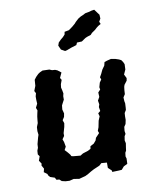

<svg xmlns="http://www.w3.org/2000/svg" viewBox="-85 -811 714 890"><g transform="rotate(-10 272.0 -365.5)"><path d="M170 15 151 14 134 10 124 1 111 0 105 -11 84 -18 77 -26 74 -34 59 -45 63 -61 54 -77 56 -86 46 -101 53 -121 46 -131 47 -148 52 -161 53 -178 61 -208 65 -220 63 -237 64 -256 71 -274 72 -286 74 -304 77 -319 80 -332 75 -345 84 -363 83 -381V-397L87 -412L81 -423L90 -446L92 -474L101 -486L113 -498L122 -504L135 -510L167 -509L179 -504L193 -503L203 -499L220 -486L209 -462L215 -452L208 -433L206 -417L209 -405L212 -389L209 -376V-360L201 -345L196 -335L194 -316L199 -297L196 -281L187 -267L192 -252L189 -235L181 -207V-194L171 -180L176 -166L180 -144L172 -129L185 -115L194 -104L198 -96L207 -94L240 -91L253 -99L278 -107L291 -114L293 -126L310 -135L321 -148L325 -160L343 -179L339 -190L345 -206L351 -236L359 -255L355 -270L366 -279L363 -298L367 -310L364 -328L373 -344L372 -365L383 -377L381 -388L387 -409L396 -422L392 -433L400 -447L409 -466L421 -483L425 -499L437 -503L457 -508L478 -504L493 -499L503 -494L510 -484L515 -473L514 -448L504 -426L513 -408L511 -396L498 -379L495 -370L493 -354L492 -336L483 -322L484 -304L486 -294L485 -274L484 -263L476 -250L475 -235V-218L471 -199L463 -187L461 -168L463 -154L457 -144L454 -125L457 -111L454 -92L452 -77L447 -68L445 -51L448 -41L447 -16L429 -7L417 7L403 8L372 9L371 2L355 -13V-38L329 -40L318 -30L290 -18L275 -10L260 -1L246 6L231 10L216 14L190 10ZM254 -581 236 -591 227 -611 232 -625 244 -637 255 -646 265 -657 267 -669 288 -673 306 -686 320 -698 326 -705 340 -718 353 -726 367 -732 376 -737 392 -740 407 -744 420 -746 431 -731 440 -719 441 -701 433 -687 438 -676 426 -669 418 -663 407 -653 391 -642 384 -634 366 -628 357 -624 338 -611 315 -610 310 -599 284 -591 263 -583Z"/></g></svg>

Font: Winky Rough Medium
Style: Italic
Weight: 500
Italic angle: -8.97852°
Designer: Simon Atzbach
Foundry: typofactur
Version: Version 1.206; ttfautohint (v1.8.4.7-5d5b)